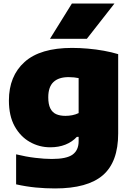

<svg xmlns="http://www.w3.org/2000/svg" viewBox="-20 -828 737 1078"><path d="M289 230Q235 230 180.8 224.8Q126.5 219.5 70.5 207V38.5Q125.5 52 177.8 58.2Q230 64.5 271 64.5Q354 64.5 387.8 39.8Q421.5 15 421.5 -35.5V-59.5H411.5Q385 -31 347.2 -16Q309.5 -1 262 -1Q200.5 -1 147.5 -31Q94.5 -61 62.2 -119.2Q30 -177.5 30 -263.5Q30 -401 118 -480Q206 -559 384.5 -559Q427 -559 473.2 -555Q519.5 -551 563.5 -543Q607.5 -535 643.5 -524V-78.5Q643.5 81.5 557.5 155.8Q471.5 230 289 230ZM347.5 -177.5Q366.5 -177.5 385.8 -181.2Q405 -185 421.5 -193V-389.5Q409.5 -392 395.2 -393.5Q381 -395 365 -395Q309.5 -395 280.2 -367.5Q251 -340 251 -281.5Q251 -242.5 262.5 -219.5Q274 -196.5 295.5 -187Q317 -177.5 347.5 -177.5ZM260.5 -610 383.5 -808H622.5L467.5 -610Z"/></svg>

Font: Encode Sans SemiExpanded Black
Style: Regular
Weight: 900
Width: 6
Designer: Multiple Designers
Foundry: Impallari Type
Version: Version 3.002